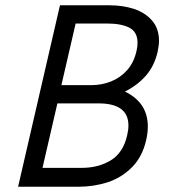

<svg xmlns="http://www.w3.org/2000/svg" viewBox="-20 -710 650 730"><path d="M208 -689.9H396Q447.8 -689.9 490.2 -675.8Q532.7 -661.6 558.6 -631.3Q584.5 -601.1 584.5 -555.2Q584.5 -536.6 579.1 -512.2Q566.9 -459.5 535.2 -422.9Q503.4 -386.2 455.1 -361.8Q542 -319.8 542 -229Q542 -204.1 535.6 -176.8Q521 -113.3 481.4 -73.7Q441.9 -34.2 389.4 -17.1Q336.9 0 277.8 0H48.8ZM326.2 -386.2Q366.7 -386.2 402.3 -400.4Q438 -414.6 463.6 -443.6Q489.3 -472.7 499 -516.1Q502.9 -531.7 502.9 -547.4Q502.9 -588.4 472.2 -604.5Q441.4 -620.6 386.7 -620.6H267.6L213.4 -386.2ZM291 -71.8Q354 -71.8 401.1 -100.3Q448.2 -128.9 463.4 -195.3Q468.3 -215.3 468.3 -232.9Q468.3 -316.9 354.5 -316.9H198.2L141.6 -71.8Z"/></svg>

Font: Acari Sans
Style: Italic
Weight: 400
Italic angle: -13°
Designer: Alfredo Marco Pradil and Stefan Peev
Foundry: Hanken Design Co.
Version: Version 1.045;January 11, 2019;FontCreator 11.5.0.2425 64-bi